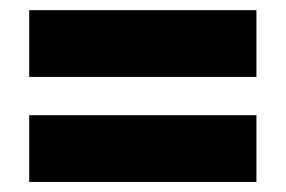

<svg xmlns="http://www.w3.org/2000/svg" viewBox="-20 -467 569 382"><path d="M490.2 -446.8V-314H38.1V-446.8ZM490.2 -237.8V-105H38.1V-237.8Z"/></svg>

Font: D-DIN-PRO Heavy
Style: Bold
Weight: 900
Designer: Charles Nix
Foundry: CyberFei
Version: Version 1.000;hotconv 1.0.109;makeotfexe 2.5.65596